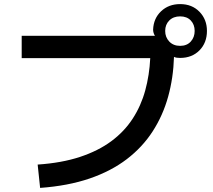

<svg xmlns="http://www.w3.org/2000/svg" viewBox="-20 -871 1040 938"><path d="M176 47 164 -67Q282 -75 371 -104.5Q460 -134 523.5 -181Q587 -228 628 -291Q669 -354 689.5 -429Q710 -504 714 -587H86V-696H737Q733 -702 730.5 -710Q728 -718 728 -726Q730 -781 767 -816Q804 -851 860 -851Q918 -851 954.5 -813.5Q991 -776 991 -720Q991 -662 954.5 -625Q918 -588 860 -588Q851 -588 844 -589Q837 -590 830 -593Q827 -491 801.5 -399Q776 -307 726 -229.5Q676 -152 599.5 -93.5Q523 -35 418 1Q313 37 176 47ZM860 -647Q893 -647 912 -668Q931 -689 931 -720Q931 -751 912 -771Q893 -791 860 -791Q827 -791 807 -771Q787 -751 787 -720Q787 -689 807 -668Q827 -647 860 -647Z"/></svg>

Font: Murecho Thin Medium
Style: Regular
Weight: 500
Version: Version 1.010